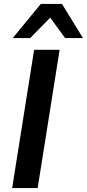

<svg xmlns="http://www.w3.org/2000/svg" viewBox="-20 -959 443 979"><path d="M42 0 154 -705H284L172 0ZM45 -765 188 -939H296L403 -765H312L236 -869L134 -765Z"/></svg>

Font: Nunito Sans 11pt
Style: Bold Italic
Weight: 700
Italic angle: -9°
Version: Version 3.101;gftools[0.9.27]